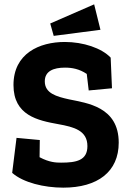

<svg xmlns="http://www.w3.org/2000/svg" viewBox="-20 -853 597 883"><path d="M526 -197C526 -363 378 -379 298 -396C239 -409 186 -424 186 -479C186 -526 226 -542 279 -542C311 -542 345 -536 379 -513L388 -437L495 -447L489 -588C447 -632 363 -660 278 -660C161 -660 42 -607 42 -462C42 -322 154 -299 248 -282C320 -269 382 -253 382 -181C382 -115 331 -105 261 -105C238 -105 207 -106 162 -130L163 -209L56 -219L36 -58C87 -13 183 10 271 10C429 10 526 -63 526 -197ZM442 -716 413 -833 211 -745 227 -688Z"/></svg>

Font: Zilla Slab Bold
Style: Regular
Weight: 700
Designer: Typotheque.com
Foundry: Typotheque type foundry
Version: Version 1.3; 2018